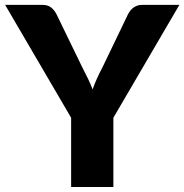

<svg xmlns="http://www.w3.org/2000/svg" viewBox="-36 -748 737 768"><path d="M417.5 -277V0H248.5V-277L-15.5 -728.5H133.5Q155.5 -728.5 168.2 -718.2Q181 -708 189.5 -692L292.5 -480Q305.5 -455 316 -433.2Q326.5 -411.5 334.5 -390.5Q342 -412 351.8 -433.8Q361.5 -455.5 374.5 -480L476.5 -692Q480 -698.5 485 -705Q490 -711.5 496.8 -716.8Q503.5 -722 512.2 -725.2Q521 -728.5 531.5 -728.5H681.5Z"/></svg>

Font: Lato
Style: Regular
Weight: 900
Designer: Lukasz Dziedzic with Adam Twardoch and Botio Nikoltchev
Foundry: tyPoland Lukasz Dziedzic
Version: Version 2.010; 2014-09-01; http://www.latofonts.com/; ttfaut